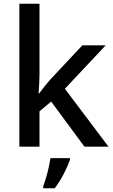

<svg xmlns="http://www.w3.org/2000/svg" viewBox="-20 -780 603 1021"><path d="M190 -382Q190 -361 188.5 -333.5Q187 -306 185 -283H188Q199 -298 218.5 -322.5Q238 -347 253 -363L418 -539H542L325 -308L557 0H429L252 -240L190 -188V0H83V-760H190ZM352 70Q342 99 320 142.5Q298 186 271 221H210V209Q217 191 225 164.5Q233 138 239 110Q245 82 248 61H352Z"/></svg>

Font: Noto Sans Sora Sompeng Medium
Style: Regular
Weight: 500
Designer: Monotype Design Team. David Williams.
Foundry: Monotype Imaging Inc.
Version: Version 2.101; ttfautohint (v1.8.4.7-5d5b)